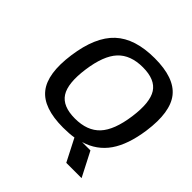

<svg xmlns="http://www.w3.org/2000/svg" viewBox="-225 -899 1247 1247"><g transform="rotate(45 398.5 -275.5)"><path d="M709 167V168H569L490 14Q448 21 392 21Q211 21 141 -67Q71 -155 98 -349Q125 -543 219.5 -631Q314 -719 495 -719Q676 -719 746 -631Q816 -543 789 -349Q768 -201 709 -116Q650 -31 546 0H623ZM636.5 -558.5Q595 -623 482 -623Q369 -623 309 -558.5Q249 -494 229 -349Q209 -204 250.5 -139.5Q292 -75 405 -75Q518 -75 578 -139.5Q638 -204 658 -349Q678 -494 636.5 -558.5Z"/></g></svg>

Font: Fivo Sans Modern Med
Style: Italic
Weight: 450
Designer: Alexander Slobzheninov
Foundry: Alexander Slobzheninov
Version: 1.0